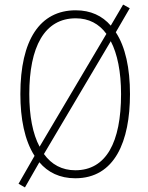

<svg xmlns="http://www.w3.org/2000/svg" viewBox="-20 -769 646 839"><path d="M548 -358C548 -471 528 -564 486 -628L547 -733L518 -749L464 -657C427 -700 376 -724 311 -724C154 -724 69 -594 69 -358C69 -252 87 -156 131 -88L61 34L89 50L152 -60C189 -16 241 10 309 10C482 10 548 -152 548 -358ZM108 -358C108 -564 174 -689 311 -689C368 -689 413 -665 445 -621L153 -128C123 -184 108 -262 108 -358ZM509 -358C509 -147 444 -25 309 -25C251 -25 205 -50 172 -96L464 -589C493 -534 509 -455 509 -358Z"/></svg>

Font: Noto Sans Tamil Condensed ExtraLight
Style: Regular
Weight: 200
Width: 3
Designer: Jelle Bosma - Monotype Design Team
Foundry: Monotype Imaging Inc.
Version: Version 2.004